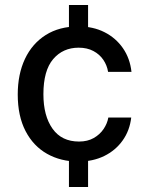

<svg xmlns="http://www.w3.org/2000/svg" viewBox="-20 -743 588 763"><path d="M330 0H254V-150H330ZM330 -573H254V-723H330ZM291.5 -638Q350 -638 395 -615.2Q440 -592.5 468.2 -552Q496.5 -511.5 502.5 -457.5H409.5Q405.5 -483 390.8 -505Q376 -527 351.2 -540.2Q326.5 -553.5 292.5 -553.5Q230 -553.5 191.2 -508Q152.5 -462.5 152.5 -368.5Q152.5 -282.5 188.8 -231.5Q225 -180.5 294 -180.5Q328 -180.5 352.5 -194.5Q377 -208.5 391.8 -230.5Q406.5 -252.5 410.5 -276H501.5Q495.5 -224 467.2 -184.5Q439 -145 394 -123Q349 -101 291.5 -101Q221.5 -101 167 -131.8Q112.5 -162.5 81.5 -222.2Q50.5 -282 50.5 -367.5Q50.5 -448 79.2 -509Q108 -570 162 -604Q216 -638 291.5 -638Z"/></svg>

Font: Public Sans Medium
Style: Regular
Weight: 500
Designer: The Public Sans Project Authors: Dan O. Williams and USWDS (Libre Franklin designed by Pablo Impallari and Rodrigo Fuenz
Version: Version 1.007